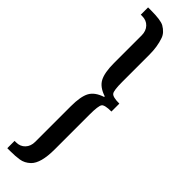

<svg xmlns="http://www.w3.org/2000/svg" viewBox="-318 -720 893 893"><g transform="rotate(45 128.5 -273.0)"><path d="M79 -623Q79 -652 62 -670Q45 -688 18 -688H8V-736H27Q91 -736 113 -724Q144 -706 153 -680Q168 -638 168 -584V-406Q168 -350 177 -338Q186 -325 230 -325V-273Q186 -273 177 -261Q168 -248 168 -192V38Q168 129 135 161Q113 182 86 186Q61 190 27 190H8V142H18Q45 142 62 124Q79 106 79 77V-157Q79 -221 95.5 -251.5Q112 -282 158 -297V-301Q112 -316 95.5 -347Q79 -378 79 -441Z"/></g></svg>

Font: Gamestation Display
Style: Regular
Weight: 400
Designer: Jonas Hecksher
Foundry: Jonas Hecksher, Playtypeª, e-types AS
Version: Version 1.003